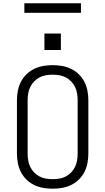

<svg xmlns="http://www.w3.org/2000/svg" viewBox="-20 -1139 640 1167"><path d="M300 8Q271 8 242.5 3Q214 -2 188 -14.5Q162 -27 141 -47.5Q120 -68 107 -93.5Q94 -119 88.5 -147.5Q83 -176 83 -205V-530Q83 -559 88.5 -587.5Q94 -616 107 -641.5Q120 -667 141 -687.5Q162 -708 188 -720.5Q214 -733 242.5 -738Q271 -743 300 -743Q329 -743 357.5 -738Q386 -733 412 -720.5Q438 -708 459 -687.5Q480 -667 493 -641.5Q506 -616 511.5 -587.5Q517 -559 517 -530V-205Q517 -176 511.5 -147.5Q506 -119 493 -93.5Q480 -68 459 -47.5Q438 -27 412 -14.5Q386 -2 357.5 3Q329 8 300 8ZM300 -50Q321 -50 341.5 -53.5Q362 -57 380 -66.5Q398 -76 412.5 -91Q427 -106 436 -124.5Q445 -143 448.5 -163.5Q452 -184 452 -205V-530Q452 -551 448.5 -571.5Q445 -592 436 -610.5Q427 -629 412.5 -644Q398 -659 380 -668.5Q362 -678 341.5 -681.5Q321 -685 300 -685Q279 -685 258.5 -681.5Q238 -678 220 -668.5Q202 -659 187.5 -644Q173 -629 164 -610.5Q155 -592 151.5 -571.5Q148 -551 148 -530V-205Q148 -184 151.5 -163.5Q155 -143 164 -124.5Q173 -106 187.5 -91Q202 -76 220 -66.5Q238 -57 258.5 -53.5Q279 -50 300 -50ZM350 -835H250V-935H350ZM128 -1061V-1119H472V-1061Z"/></svg>

Font: Iosevka SS04 Light Extended
Style: Regular
Weight: 300
Width: 7
Monospace: yes
Designer: Belleve Invis
Foundry: Belleve Invis
Version: Version 19.0.0; ttfautohint (v1.8.4)